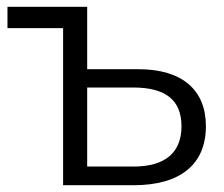

<svg xmlns="http://www.w3.org/2000/svg" viewBox="-20 -546 661 566"><path d="M237 -342V-526H2V-463H166V0H374C511 0 587 -61 587 -174C587 -280 518 -342 388 -342ZM237 -55V-288H373C468 -288 515 -251 515 -174C515 -96 467 -55 373 -55Z"/></svg>

Font: Talent
Style: Regular
Weight: 400
Designer: Mike Powis
Version: Version 1.001;hotconv 1.0.109;makeotfexe 2.5.65596